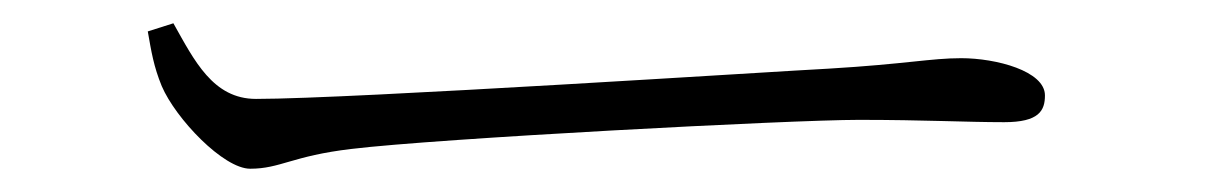

<svg xmlns="http://www.w3.org/2000/svg" viewBox="-20 -428 1040 165"><path d="M129 -408 107 -401C110 -384 112 -371 119 -354C131 -326 172 -283 195 -283C221 -283 231 -294 282 -300C356 -309 660 -325 718 -325C775 -325 810 -323 843 -323C873 -323 878 -333 878 -346C878 -367 836 -378 806 -378C780 -378 759 -373 692 -369C652 -367 282 -343 200 -343C163 -343 147 -376 129 -408Z"/></svg>

Font: Noto Serif TC ExtraLight
Style: Regular
Weight: 200
Designer: Ryoko NISHIZUKA 西塚涼子 (kana & ideographs); Frank Grießhammer (Latin, Greek & Cyrillic); Wenlong ZHANG 张文龙 (bopomofo); San
Foundry: Adobe
Version: Version 2.001;hotconv 1.1.0;makeotfexe 2.6.0